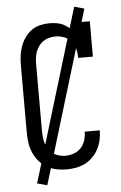

<svg xmlns="http://www.w3.org/2000/svg" viewBox="-60 -858 620 980"><g transform="rotate(-5 250.0 -368.0)"><path d="M247 8Q221 8 195 2.5Q169 -3 146.5 -16Q124 -29 107 -49Q90 -69 79.5 -93Q69 -117 65 -143Q61 -169 61 -195V-540Q61 -565 64 -589.5Q67 -614 75 -637Q83 -660 97.5 -681Q112 -702 131.5 -716.5Q151 -731 175.5 -737Q200 -743 225 -743Q244 -743 263.5 -739.5Q283 -736 300.5 -726.5Q318 -717 332 -703Q346 -689 356 -673V-735H431V-554H356Q356 -577 350.5 -599Q345 -621 330.5 -638.5Q316 -656 294.5 -664.5Q273 -673 250 -673Q234 -673 217.5 -669Q201 -665 187.5 -656Q174 -647 164 -633.5Q154 -620 148.5 -604.5Q143 -589 141 -572.5Q139 -556 139 -540V-195Q139 -171 144 -146.5Q149 -122 163 -102Q177 -82 200 -72Q223 -62 247 -62Q269 -62 290.5 -69.5Q312 -77 327 -93Q342 -109 349 -131Q356 -153 356 -175Q356 -175 356 -175.5Q356 -176 356 -176H433Q433 -176 433 -175Q433 -174 433 -174Q433 -149 427.5 -125Q422 -101 410.5 -79.5Q399 -58 381.5 -40.5Q364 -23 342 -12Q320 -1 296 3.5Q272 8 247 8ZM142 80 91 66 358 -816 409 -802Z"/></g></svg>

Font: Iosevka Gothic
Style: Regular
Weight: 400
Monospace: yes
Designer: Belleve Invis
Foundry: Belleve Invis
Version: Version 15.5.1; ttfautohint (v1.8.4)